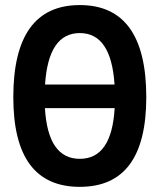

<svg xmlns="http://www.w3.org/2000/svg" viewBox="-20 -723 626 753"><path d="M293 9.8C466.3 9.8 553.7 -106.4 553.7 -341.8C553.7 -583 466.3 -703.1 293 -703.1C119.6 -703.1 32.2 -583 32.2 -341.8C32.2 -106.4 119.6 9.8 293 9.8ZM156.7 -391.6C165.5 -526.4 210.9 -593.3 293 -593.3C375 -593.3 420.4 -526.4 429.2 -391.6ZM293 -100.1C209.5 -100.1 164.1 -166 156.2 -298.8H429.7C421.9 -166 376.5 -100.1 293 -100.1Z"/></svg>

Font: Cascadia Code NF SemiBold
Style: Regular
Weight: 600
Monospace: yes
Designer: Aaron Bell
Foundry: Saja Typeworks
Version: Version 2404.023